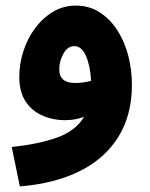

<svg xmlns="http://www.w3.org/2000/svg" viewBox="-20 -437 537 687"><path d="M51 230 22 89Q117 79 183.5 55.5Q250 32 281 -19Q249 -7 213 -7Q168 -7 130.5 -24Q93 -41 71 -75Q49 -109 49 -162Q49 -208 63.5 -253.5Q78 -299 105.5 -336Q133 -373 170 -395Q207 -417 251 -417Q299 -417 336.5 -393Q374 -369 400 -328.5Q426 -288 439 -237.5Q452 -187 452 -133Q452 -26 404 52Q356 130 266 175Q176 220 51 230ZM192 -189Q192 -140 249 -140Q278 -140 306 -148Q303 -202 287.5 -237Q272 -272 246 -272Q222 -272 207 -245Q192 -218 192 -189Z"/></svg>

Font: Noto Sans Arabic SemCond ExtBd
Style: Regular
Weight: 800
Width: 4
Designer: Monotype Design Team, Nadine Chahine, Nizar Qandah and Khaled Hosny
Foundry: Monotype Imaging Inc.
Version: Version 2.012; ttfautohint (v1.8.4.7-5d5b)